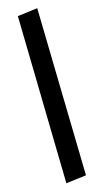

<svg xmlns="http://www.w3.org/2000/svg" viewBox="-57 -791 452 893"><g transform="rotate(-5 169.0 -344.5)"><path d="M216 67 59 -727 152 -756 310 38Z"/></g></svg>

Font: Nunito Sans 7pt SemiExpanded SemiBold
Style: Italic
Weight: 600
Width: 6
Italic angle: -9°
Designer: Vernon Adams
Foundry: Vernon Adams
Version: Version 3.101;gftools[0.9.27]